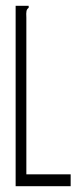

<svg xmlns="http://www.w3.org/2000/svg" viewBox="-20 -643 290 663"><path d="M34 -623H79V-616Q73 -612 71.5 -605Q70 -598 71 -582V-41H224V0H34Z"/></svg>

Font: Inconsolata UltraCondensed Light
Style: Regular
Weight: 300
Width: 1
Monospace: yes
Designer: Raph Levien, Cyreal, Brenton Simpson
Foundry: Raph Levien, Cyreal, Google
Version: Version 3.001; ttfautohint (v1.8.2.53-6de2)